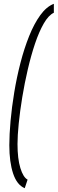

<svg xmlns="http://www.w3.org/2000/svg" viewBox="-20 -769 303 1009"><path d="M29 -6Q29 -62 35.5 -134Q42 -206 55 -284.5Q68 -363 87.5 -438.5Q107 -514 133 -579Q159 -644 191.5 -689Q224 -734 263 -749V-702Q235 -689 210 -645.5Q185 -602 164 -539.5Q143 -477 126 -404Q109 -331 97 -258Q85 -185 78.5 -120.5Q72 -56 72 -12Q72 65 87 114Q102 163 125 175L110 220Q69 203 49 143Q29 83 29 -6Z"/></svg>

Font: Georama Condensed Light
Style: Italic
Weight: 300
Width: 3
Italic angle: -9°
Designer: Jean-Baptiste Levee
Foundry: Production Type
Version: Version 1.000